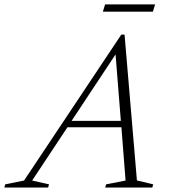

<svg xmlns="http://www.w3.org/2000/svg" viewBox="-82 -834 752 854"><path d="M527 -31.5 599.5 -14 595.5 0H386L390 -14L476.5 -31L458 -268H218L61 -31L136 -14L132 0H-62.5L-59 -14L25 -31L457.5 -680H472ZM236.5 -296.5H455.5L432 -592ZM375.5 -782 385.5 -814.5H608L598 -782Z"/></svg>

Font: Newsreader Text Light
Style: Italic
Weight: 300
Italic angle: -17°
Designer: Hugues Gentile
Foundry: Production Type
Version: Version 1.001